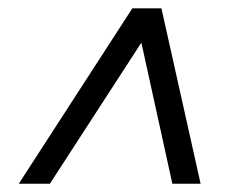

<svg xmlns="http://www.w3.org/2000/svg" viewBox="-20 -568 567 464"><path d="M370.1 -547.9 464.8 -124H396.5L310.5 -515.6H354.5L100.6 -124H25.4L299.8 -547.9Z"/></svg>

Font: Crimson Pro ExtraLight Medium
Style: Italic
Weight: 500
Italic angle: -12°
Version: Version 1.002